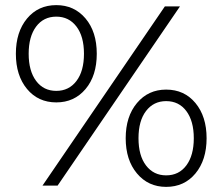

<svg xmlns="http://www.w3.org/2000/svg" viewBox="-20 -725 869 750"><path d="M200 -705Q270 -705 314 -653Q358 -601 358 -515Q358 -429 314 -377Q270 -325 200 -325Q129 -325 85.5 -377.5Q42 -430 42 -515Q42 -600 85.5 -652.5Q129 -705 200 -705ZM624 -700H683L205 0H146ZM200 -660Q150 -660 121 -621Q92 -582 92 -515Q92 -448 121 -409Q150 -370 200 -370Q249 -370 278.5 -408.5Q308 -447 308 -515Q308 -583 278.5 -621.5Q249 -660 200 -660ZM629 -375Q700 -375 743.5 -322.5Q787 -270 787 -185Q787 -100 743.5 -47.5Q700 5 629 5Q559 5 515 -47.5Q471 -100 471 -185Q471 -270 515 -322.5Q559 -375 629 -375ZM629 -330Q580 -330 550.5 -291.5Q521 -253 521 -185Q521 -117 550.5 -78.5Q580 -40 629 -40Q679 -40 708 -79Q737 -118 737 -185Q737 -252 708 -291Q679 -330 629 -330Z"/></svg>

Font: APTA Sans Regular
Style: Regular
Weight: 400
Version: Version 7.200